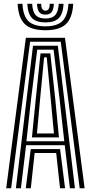

<svg xmlns="http://www.w3.org/2000/svg" viewBox="-20 -1001 483 1021"><path d="M13 0 117.5 -800H325.5L430 0H403.8L303 -779H140L39.2 0ZM117 0 143.5 -208.2H299.5L326 0H299.2L278.8 -187.5H164.2L143.8 0ZM64.5 0 155.5 -757.8H287.5L378.5 0H351.8L324.2 -229H118.8L91.2 0ZM120.5 -249.8H321.8L296.5 -477L265 -736.8H178L145.5 -477ZM149.8 -270.5 170.5 -477 195.5 -717.2H247.5L273.5 -477L293.5 -270.5ZM176.5 -291.2H266.8L249.5 -477L228.5 -696.2H214.5L193.5 -477ZM221.8 -840.2Q146 -840.2 111.8 -873Q77.5 -905.8 73.8 -980.8H99.5Q102.5 -916.8 131 -888.9Q159.5 -861 221.8 -861Q283.5 -861 311.9 -888.9Q340.2 -916.8 343.8 -980.8H369.5Q365.2 -905.8 330.9 -873Q296.5 -840.2 221.8 -840.2ZM221.8 -881.8Q172.5 -881.8 150.2 -904.8Q128 -927.8 125.2 -980.8H151Q153.2 -939 169.6 -920.8Q186 -902.5 221.8 -902.5Q257.2 -902.5 273.6 -920.8Q290 -939 292.5 -980.8H318Q315.2 -927.8 292.8 -904.8Q270.2 -881.8 221.8 -881.8ZM221.8 -923.2Q199 -923.2 188.6 -936.6Q178.2 -950 176.8 -980.8H199.2Q199 -961.2 205.2 -952.8Q211.5 -944.2 221.8 -944.2Q232.2 -944.2 238.4 -952.8Q244.5 -961.2 244 -980.8H266.5Q264.8 -950 254.4 -936.6Q244 -923.2 221.8 -923.2Z"/></svg>

Font: Big Shoulders Inline Display Thin ExtraBold
Style: Regular
Weight: 800
Version: Version 2.002